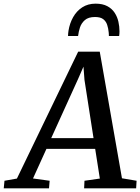

<svg xmlns="http://www.w3.org/2000/svg" viewBox="-88 -1030 768 1050"><path d="M-67.5 0 -63.5 -41.5 4.5 -53.5 339.5 -747.5H457.5L579 -55L659 -41.5L656.5 0H372L374 -41.5L458 -53.5L432.5 -216H166L92.5 -54L183.5 -41.5L180 0ZM192 -274.5H423.5L374 -593L368.5 -665.5L339 -598ZM434.5 -1010Q473.5 -1010 499 -996.2Q524.5 -982.5 539 -960.2Q553.5 -938 559.5 -911.5Q565.5 -885 565.5 -858.5Q565.5 -852 565 -845.5Q564.5 -839 563.5 -833H507.5Q507.5 -837.5 507.2 -842.5Q507 -847.5 506.5 -852.5Q504.5 -874.5 498.2 -893.8Q492 -913 476.8 -925Q461.5 -937 431.5 -937Q395.5 -937 376.2 -920.2Q357 -903.5 349.2 -879.5Q341.5 -855.5 339 -833H284Q284 -840.5 284.8 -847.2Q285.5 -854 286.5 -861.5Q293 -902.5 312 -936.2Q331 -970 362 -990Q393 -1010 434.5 -1010Z"/></svg>

Font: Merriweather 20pt Medium
Style: Italic
Weight: 500
Italic angle: -7.8°
Version: Version 2.101